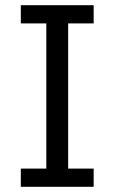

<svg xmlns="http://www.w3.org/2000/svg" viewBox="-20 -718 440 738"><path d="M60 0V-70H158V-628H60V-698H340V-628H242V-70H340V0Z"/></svg>

Font: IBM Plex Sans Arabic
Style: Regular
Weight: 400
Designer: Mike Abbink, Paul van der Laan, Pieter van Rosmalen, Wael Morcos, Khajak Apelian
Foundry: Bold Monday
Version: Version 1.1